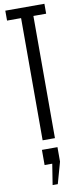

<svg xmlns="http://www.w3.org/2000/svg" viewBox="-121 -897 518 1230"><g transform="rotate(-10 138.0 -282.5)"><path d="M102.5 0V-794.9H11.2V-859.4H265.6V-794.9H182.6V0ZM115.7 293.5 137.2 158.2H87.4V59.6H188.5V153.8L149.4 293.5Z"/></g></svg>

Font: Antonio ExtraLight
Style: Regular
Weight: 250
Designer: Vernon Adams
Foundry: Vernon Adams
Version: Version 1.002